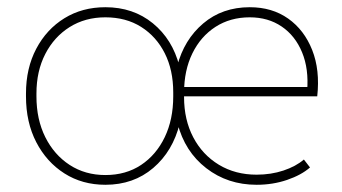

<svg xmlns="http://www.w3.org/2000/svg" viewBox="-20 -502 947 532"><path d="M272 10Q208 10 158.5 -21.5Q109 -53 80.5 -108Q52 -163 52 -235V-243Q52 -313 80.5 -367Q109 -421 158.5 -451.5Q208 -482 272 -482Q349 -482 403.5 -437.5Q458 -393 477 -319H471Q490 -392 543 -437Q596 -482 672 -482Q734 -482 778.5 -450.5Q823 -419 845 -363.5Q867 -308 859 -235H482V-261H844L831 -250Q836 -311 817 -357Q798 -403 760.5 -428.5Q723 -454 672 -454Q618 -454 577 -427.5Q536 -401 513 -354Q490 -307 490 -245V-233Q490 -170 515.5 -121.5Q541 -73 586.5 -45.5Q632 -18 691 -18Q731 -18 765.5 -29.5Q800 -41 822 -60L839 -38Q815 -17 775.5 -3.5Q736 10 691 10Q611 10 551.5 -36Q492 -82 472 -160H478Q459 -83 404.5 -36.5Q350 10 272 10ZM272 -17Q329 -17 371 -45Q413 -73 436.5 -122Q460 -171 460 -235V-246Q460 -308 436.5 -354.5Q413 -401 371 -427.5Q329 -454 272 -454Q216 -454 173 -427Q130 -400 105.5 -352.5Q81 -305 81 -243V-235Q81 -171 105.5 -122Q130 -73 173 -45Q216 -17 272 -17Z"/></svg>

Font: SUSE Thin
Style: Regular
Weight: 250
Designer: Rene Bieder
Foundry: SUSE
Version: Version 1.000